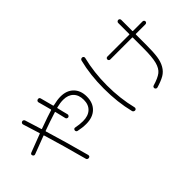

<svg xmlns="http://www.w3.org/2000/svg" viewBox="-30 -1395 2061 2061"><g transform="rotate(-45 1000.0 -365.0)"><path d="M95.7 -383.8Q86.9 -379.9 78.6 -383.8Q70.3 -387.7 66.4 -397.5Q58.6 -417 80.1 -425.8Q200.2 -472.7 287.1 -504.9Q291 -506.8 290 -510.7Q284.2 -530.3 230.5 -701.2Q227.5 -710.9 231.9 -719.7Q236.3 -728.5 246.1 -731.9Q255.9 -735.4 264.6 -730.5Q273.4 -725.6 276.4 -715.8Q322.3 -571.3 335 -528.3Q336.9 -523.4 340.8 -525.4Q494.1 -581.1 551.8 -597.7Q556.6 -599.6 555.7 -603.5Q548.8 -627.9 536.1 -677.7Q523.4 -727.5 515.6 -752Q512.7 -761.7 518.1 -770.5Q523.4 -779.3 533.2 -781.2Q557.6 -786.1 562.5 -763.7Q569.3 -739.3 582 -690.4Q594.7 -641.6 601.6 -617.2Q603.5 -612.3 608.4 -613.3Q676.8 -629.9 726.6 -629.9Q818.4 -629.9 872.6 -576.2Q926.8 -522.5 926.8 -429.7Q926.8 -335 870.1 -280.3Q813.5 -225.6 713.9 -225.6Q656.2 -225.6 594.7 -239.3Q585.9 -241.2 581.1 -249Q576.2 -256.8 578.1 -266.1Q580.1 -275.4 586.9 -280.3Q593.8 -285.2 602.5 -283.2Q660.2 -271.5 710.9 -271.5Q790 -271.5 834.5 -312.5Q878.9 -353.5 878.9 -427.7Q878.9 -502 837.4 -543.5Q795.9 -585 721.7 -585Q674.8 -585 618.2 -570.3Q613.3 -568.4 615.2 -564.5Q621.1 -540 630.9 -498Q640.6 -456.1 645.5 -441.4Q647.5 -432.6 642.1 -423.8Q636.7 -415 627.9 -413.1Q619.1 -411.1 610.4 -416Q601.6 -420.9 599.6 -429.7Q595.7 -445.3 585.9 -487.3Q576.2 -529.3 570.3 -551.8Q568.4 -555.7 564.5 -553.7Q456.1 -519.5 354.5 -482.4Q349.6 -480.5 350.6 -475.6Q418.9 -252.9 493.2 23.4Q498 47.9 475.6 51.8Q465.8 53.7 457 48.8Q448.2 43.9 446.3 34.2Q372.1 -243.2 306.6 -458Q304.7 -462.9 300.8 -461.9Q228.5 -434.6 95.7 -383.8Z M1384.8 -533.2Q1376 -533.2 1369.6 -539.6Q1363.3 -545.9 1363.3 -555.2Q1363.3 -564.5 1369.6 -570.8Q1376 -577.1 1384.8 -577.1H1717.8Q1722.7 -577.1 1722.7 -582V-750Q1722.7 -759.8 1730 -766.6Q1737.3 -773.4 1747.1 -773.4Q1756.8 -773.4 1763.2 -766.6Q1769.5 -759.8 1769.5 -750V-582Q1769.5 -577.1 1775.4 -577.1H1919.9Q1928.7 -577.1 1935.5 -570.8Q1942.4 -564.5 1942.4 -555.2Q1942.4 -545.9 1935.5 -539.6Q1928.7 -533.2 1919.9 -533.2H1775.4Q1770.5 -533.2 1769.5 -528.3V-368.2Q1769.5 -261.7 1760.3 -196.8Q1751 -131.8 1723.6 -84.5Q1696.3 -37.1 1651.9 -11.2Q1607.4 14.6 1532.2 37.1Q1523.4 40 1514.6 35.6Q1505.9 31.2 1502.9 22.5Q1500 14.6 1503.9 5.4Q1507.8 -3.9 1516.6 -5.9Q1605.5 -32.2 1646 -64Q1686.5 -95.7 1704.6 -164.1Q1722.7 -232.4 1722.7 -368.2V-528.3Q1722.7 -533.2 1717.8 -533.2ZM1189.5 42Q1179.7 43.9 1170.4 38.1Q1161.1 32.2 1159.2 22.5Q1115.2 -152.3 1115.2 -359.9Q1115.2 -567.4 1159.2 -742.2Q1161.1 -752 1169.9 -757.8Q1178.7 -763.7 1189.5 -761.7Q1199.2 -760.7 1204.1 -752.4Q1209 -744.1 1207 -735.4Q1163.1 -558.6 1163.1 -360.4Q1163.1 -162.1 1207 14.6Q1209 23.4 1204.1 32.2Q1199.2 41 1189.5 42Z"/></g></svg>

Font: Rounded-L Mgen+ 1m light
Style: Regular
Weight: 200
Designer: [Source Han Sans]
Ryoko NISHIZUKA  (kana & ideographs); Paul D. Hunt (Latin, Greek & Cyrillic); Wenlong ZHANG  (bopomofo
Version: Version 1.059.20150602